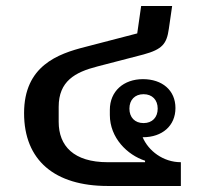

<svg xmlns="http://www.w3.org/2000/svg" viewBox="-20 -618 658 638"><path d="M455 -355C391 -355 345 -315 345 -253V-236C345 -160 403 -103 462 -84V-79H338C225 -79 175 -133 175 -213V-263C175 -348 229 -378 303 -397L457 -437C519 -454 534 -472 541 -522L552 -598H449L436 -507L263 -462C172 -439 60 -399 60 -242C60 -85 162 0 338 0H581V-79C522 -79 473 -117 454 -162H455C519 -162 563 -200 563 -259C563 -318 519 -355 455 -355ZM457 -209C428 -209 410 -228 410 -257C410 -286 428 -305 457 -305C486 -305 504 -286 504 -257C504 -228 486 -209 457 -209Z"/></svg>

Font: IBM Plex Thai Looped Medium
Style: Regular
Weight: 500
Designer: Mike Abbink, Paul van der Laan, Pieter van Rosmalen, Ben Mitchell, Mark Frömberg
Foundry: Bold Monday
Version: Version 1.0